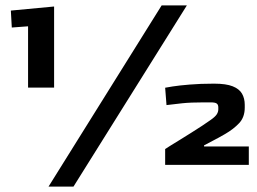

<svg xmlns="http://www.w3.org/2000/svg" viewBox="-20 -608 948 708"><path d="M83.5 -285V-511L23.5 -506.5L20 -569L179.5 -584V-285ZM159 80 576 -588H669L251 80ZM589 0V-58.5Q596.5 -63.5 611.5 -72.8Q626.5 -82 646 -94Q665.5 -106 686 -119Q706.5 -132 725 -144Q743.5 -156 756.5 -165.5Q773 -177 779 -186Q785 -195 785 -205V-212Q785 -222 779.2 -226.2Q773.5 -230.5 757 -230.5H732Q683 -230.5 651.8 -227.2Q620.5 -224 594 -220.5L589 -284.5Q592.5 -285.5 616.5 -289.2Q640.5 -293 679.8 -296.2Q719 -299.5 767 -299.5H770.5Q813.5 -299.5 838 -289.8Q862.5 -280 872.5 -262.5Q882.5 -245 882.5 -221.5V-211Q882.5 -176 862 -154Q841.5 -132 809.5 -113.5Q784.5 -99 764.8 -89Q745 -79 732.5 -72V-68H897.5V0Z"/></svg>

Font: Goldman
Style: Bold
Weight: 700
Designer: Jaikishan Patel
Version: Version 1.000; ttfautohint (v1.8.3)